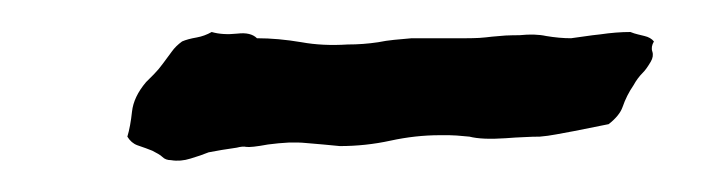

<svg xmlns="http://www.w3.org/2000/svg" viewBox="-20 -354 439 120"><path d="M388.7 -328.1Q386.7 -324.7 387.7 -321.8Q388.7 -318.8 386.7 -315.4Q383.8 -310.5 381.8 -308.6Q378.4 -305.2 376 -300.8Q371.6 -294.4 369.1 -287.1Q367.2 -281.7 360.4 -276.4L338.4 -272Q333 -271 327.6 -270Q322.3 -269 317.4 -268.6Q313 -268.6 307.6 -268.3Q302.2 -268.1 295.9 -267.6Q281.2 -266.6 273.4 -268.6Q268.6 -269 265.4 -269.3Q262.2 -269.5 260.7 -269.5H254.9Q239.7 -269.5 224.1 -266.1Q208.5 -262.7 192.4 -262.7Q187 -263.2 181.9 -263.7Q176.8 -264.2 171.4 -264.6Q166.5 -265.1 160.4 -264.9Q154.3 -264.6 147.5 -263.7Q136.7 -261.7 133.8 -262.2Q131.8 -262.7 127.9 -261.7L118.7 -260.3Q112.8 -259.3 110.4 -258.8Q105.5 -256.8 99.1 -254.9Q92.8 -252.9 86.9 -253.9Q83.5 -253.9 81.5 -255.9Q80.6 -256.8 78.9 -257.8Q77.1 -258.8 75.2 -259.8Q71.8 -261.2 65.9 -263.2Q62 -264.6 59.6 -268.6Q61.5 -274.9 62.5 -284.2Q63.5 -293.5 71.3 -302.7Q73.2 -304.7 76.2 -307.6Q79.1 -310.5 82 -314.5L87.4 -321.8Q89.8 -325.2 93.8 -328.1Q97.2 -329.6 103 -330.6Q107.9 -331.5 112.3 -334Q119.1 -332 128.4 -333Q136.7 -334 140.6 -330.1Q153.8 -330.1 168.5 -327.6Q181.6 -325.2 197.3 -326.2Q207 -326.2 216.3 -327.6Q221.2 -328.6 226.3 -329.1Q231.4 -329.6 237.3 -330.1H271.5Q275.4 -330.1 279.5 -330.3Q283.7 -330.6 287.6 -331.1Q291.5 -331.5 295.9 -331.8Q300.3 -332 304.7 -332Q314.5 -333 321.3 -331.5Q329.6 -330.1 336.9 -330.1Q340.8 -330.6 345.5 -331.3Q350.1 -332 355 -332.5Q365.2 -334 374 -334Q376.5 -333 378.7 -332.5Q380.9 -332 382.8 -331.5Q386.7 -330.6 388.7 -328.1Z"/></svg>

Font: Freehand
Style: Regular
Weight: 400
Designer: Danh Hong
Version: Version 8.001; ttfautohint (v1.8.3)